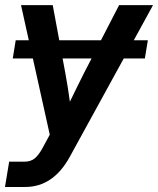

<svg xmlns="http://www.w3.org/2000/svg" viewBox="-29 -536 626 760"><path d="M556.2 -376.5 544.4 -304.7H460.9L247.1 85Q181.6 204.1 70.8 204.1H-9.3L7.3 104H67.9Q92.8 104 108.9 90.6Q125 77.1 141.1 46.9L168 -2.9L101.1 -304.7H21.5L33.2 -376.5H85L54.2 -515.6H179.7L205.6 -376.5H370.6L442.4 -515.6H576.7L500.5 -376.5ZM333.5 -304.7H218.8L229.5 -247.1Q234.9 -218.8 239.3 -190.2Q243.7 -161.6 247.6 -133.3Q261.2 -161.6 275.4 -190.2Q289.6 -218.8 303.7 -247.1Z"/></svg>

Font: Inter Display SemiBold
Style: Italic
Weight: 600
Italic angle: -9.39999°
Designer: Rasmus Andersson
Foundry: rsms
Version: Version 4.000;git-a52131595